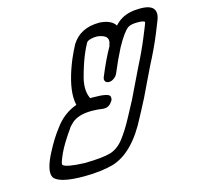

<svg xmlns="http://www.w3.org/2000/svg" viewBox="-114 -920 1069 1040"><g transform="rotate(-15 421.0 -400.0)"><path d="M252 -69Q354 -70 401 -84Q444 -98 476.5 -140.5Q509 -183 540 -241L555 -269Q591 -333 622 -401L667 -494Q707 -572 735 -640Q747 -669 757 -694Q767 -719 767 -722Q767 -724 763 -726Q751 -731 729 -731Q693 -731 677 -722L673 -720Q645 -700 603 -623Q573 -565 543 -493Q537 -479 523 -469Q509 -459 495 -459Q480 -459 474 -469Q471 -474 471 -480Q471 -486 474 -493Q512 -585 547 -646L548 -652Q553 -664 553 -674Q553 -697 527 -707Q508 -714 491 -714Q472 -714 456 -709Q440 -704 435 -696Q419 -667 406 -635Q387 -589 368 -519Q360 -488 360 -461Q360 -428 373 -401H390Q477 -401 483 -381Q484 -377 484 -373Q484 -367 482 -361L479 -356Q461 -327 433 -327H427Q392 -332 364 -332Q290 -332 252 -300Q229 -279 224 -268Q214 -255 196 -227Q162 -175 145 -133Q133 -105 133 -95Q133 -91 135 -90Q150 -73 252 -69ZM231 0Q105 0 70 -34L69 -35Q59 -47 59 -68Q59 -94 76 -135Q83 -152 94 -173Q129 -241 168 -291Q216 -358 291 -385Q286 -406 286 -432Q286 -512 335 -631Q351 -668 370 -704Q419 -783 525 -783H530Q594 -778 615 -743Q634 -764 655 -776Q697 -800 758 -800Q778 -800 781 -799H782Q842 -793 842 -749Q842 -732 832 -708L806 -643Q776 -570 732 -486Q711 -444 689 -397Q657 -327 620 -259L605 -231Q516 -55 396 -19Q326 0 231 0Z"/></g></svg>

Font: Bubblez Graffiti
Style: Italic
Weight: 400
Italic angle: -22.5°
Designer: GGBotNet
Foundry: GGBotNet
Version: 1.00